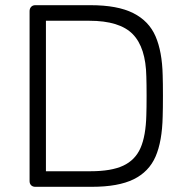

<svg xmlns="http://www.w3.org/2000/svg" viewBox="-20 -720 717 740"><path d="M116 0Q106 0 100 -6Q94 -12 94 -22V-677Q94 -687 100 -693.5Q106 -700 116 -700H329Q433 -700 493.5 -669.5Q554 -639 579.5 -580Q605 -521 607 -430Q608 -400 608 -351Q608 -301 607 -271Q605 -175 579.5 -116.5Q554 -58 495 -29Q436 0 334 0ZM329 -60Q409 -60 455 -81.5Q501 -103 521.5 -149.5Q542 -196 544 -276Q545 -306 545 -351Q545 -395 544 -425Q542 -537 491.5 -588.5Q441 -640 324 -640H157V-60Z"/></svg>

Font: Rubik AZ
Style: Regular
Weight: 300
Designer: Hubert and Fischer
Foundry: Hubert & Fischer
Version: Version 2.000